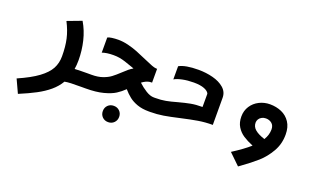

<svg xmlns="http://www.w3.org/2000/svg" viewBox="-80 -925 2560 1569"><g transform="rotate(20 1200.0 -140.0)"><path d="M362.5 -180.5Q362.5 -265 348 -329.8Q333.5 -394.5 297.5 -464.5L421 -511Q462 -441.5 481.2 -360.8Q500.5 -280 500.5 -196Q500.5 -154.5 494.5 -119Q548.5 -121.5 601.5 -121.5V0Q540 0 507.2 1.2Q474.5 2.5 452 7Q423.5 55.5 377.8 94Q332 132.5 272.2 164.2Q212.5 196 128.5 231L75.5 116Q186 67.5 248.5 21.2Q311 -25 336.8 -73Q362.5 -121 362.5 -180.5Z M596.5 -121.5H640.5Q695 -121.5 735.5 -135.5Q776 -149.5 803.2 -170Q830.5 -190.5 865.5 -223.5Q891.5 -248 908.2 -261.8Q925 -275.5 945 -287Q936 -290 932 -292Q883 -309.5 857.8 -317.5Q832.5 -325.5 808.5 -329.8Q784.5 -334 755.5 -334Q696 -334 657 -320V-451.5Q666.5 -458 693.8 -461.8Q721 -465.5 749.5 -465.5Q791 -465.5 835.8 -454.5Q880.5 -443.5 919.2 -428.2Q958 -413 1010.5 -389.5Q1056 -369.5 1079.5 -360.5Q1103 -351.5 1119.5 -350.5H1127.5V-230.5Q1120.5 -230.5 1107.5 -229.5Q1092.5 -227.5 1075.2 -219.5Q1058 -211.5 1042 -199Q1074.5 -168.5 1112 -145Q1149.5 -121.5 1182 -121.5H1199.5L1201.5 0H1181Q1124.5 0 1081.5 -15.2Q1038.5 -30.5 1008.8 -54Q979 -77.5 951.5 -109.5Q920.5 -79 884.5 -56Q848.5 -33 786 -16.5Q723.5 0 632 0H596.5ZM828.5 125Q828.5 94.5 848.5 74.5Q868.5 54.5 899.5 54.5Q930 54.5 950.2 74.5Q970.5 94.5 970.5 125Q970.5 155.5 950.2 175.8Q930 196 899.5 196Q868.5 196 848.5 175.8Q828.5 155.5 828.5 125Z M1281.5 -314.5V-429Q1334 -459 1449.5 -459Q1515 -459 1575 -443.5Q1635 -428 1673.2 -394.8Q1711.5 -361.5 1711.5 -311L1712 -75.5Q1646 -75.5 1586 -65.5Q1526 -55.5 1442.5 -36.5Q1362.5 -18 1307.8 -9Q1253 0 1194.5 0V-121.5Q1245 -121.5 1285 -129Q1325 -136.5 1379 -152Q1438 -168 1481.5 -176.2Q1525 -184.5 1583 -184.5V-299.5Q1575 -320.5 1540.8 -334.2Q1506.5 -348 1449 -348Q1395 -348 1350 -338.5Q1305 -329 1281.5 -314.5Z M2095 -394Q2149.5 -394 2195.8 -374Q2242 -354 2270.2 -311.5Q2298.5 -269 2298.5 -204Q2298.5 -122 2259.8 -55Q2221 12 2168.5 58.8Q2116 105.5 2037 162Q2032 165.5 2028.2 168.2Q2024.5 171 2021.5 173L1926.5 81Q2022.5 19.5 2075 -27.5Q2024 -48.5 1988.2 -72Q1952.5 -95.5 1930 -132Q1907.5 -168.5 1907.5 -220.5Q1907.5 -271 1933.2 -310.8Q1959 -350.5 2002.2 -372.2Q2045.5 -394 2095 -394ZM2147.5 -111Q2175.5 -156 2175.5 -204Q2175.5 -238.5 2154.2 -256.2Q2133 -274 2102.5 -274Q2082.5 -274 2066.8 -265.5Q2051 -257 2042.5 -242.8Q2034 -228.5 2034 -213Q2034 -177 2063 -152.8Q2092 -128.5 2147.5 -111Z"/></g></svg>

Font: JuliaMono ExtraBoldItalic
Style: Regular
Weight: 800
Italic angle: -9°
Monospace: yes
Designer: cormullion
Foundry: corm
Version: Version 0.049; ttfautohint (v1.8.4)